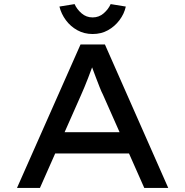

<svg xmlns="http://www.w3.org/2000/svg" viewBox="-20 -917 904 937"><path d="M63 0 373 -700H492L801 0H684L482 -456Q475 -469 466.5 -491Q458 -513 448.5 -537.5Q439 -562 430.5 -585.5Q422 -609 416 -626L444 -627Q436 -606 427.5 -583Q419 -560 410 -536.5Q401 -513 392 -491.5Q383 -470 375 -452L175 0ZM199 -168 240 -272H613L643 -168ZM432 -751Q391 -751 357.5 -769.5Q324 -788 301.5 -818.5Q279 -849 270 -885L344 -897Q355 -872 378 -852Q401 -832 432 -832Q463 -832 486 -852Q509 -872 520 -897L594 -885Q586 -849 563 -818.5Q540 -788 507 -769.5Q474 -751 432 -751Z"/></svg>

Font: Lexend Giga
Style: Regular
Weight: 400
Designer: Bonnie Shaver-Troup, Thomas Jockin
Foundry: Lexend
Version: Version 1.007